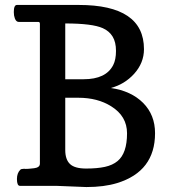

<svg xmlns="http://www.w3.org/2000/svg" viewBox="-20 -755 689 780"><path d="M331.1 4.9 208.5 0H61Q48.8 0 48.8 -27.8Q48.8 -51.8 62.5 -65.4Q66.4 -69.3 77.6 -69.3H79.6Q81.5 -68.8 83.5 -68.8Q94.7 -68.8 106.4 -70.3Q120.6 -71.3 128.4 -73.7Q142.1 -78.1 142.1 -89.8V-658.2Q142.1 -666 135.7 -666H56.2Q42 -666 37.1 -692.4Q36.1 -699.2 36.1 -706.1Q36.1 -734.9 48.8 -734.9H299.8Q564.9 -734.9 564.9 -555.2Q564.9 -499.5 524.9 -455.1Q486.3 -412.6 430.2 -397.5Q512.7 -385.7 561.5 -336.9Q609.9 -288.1 609.9 -213.9Q609.9 -58.6 455.6 -11.2Q402.8 4.9 331.1 4.9ZM245.1 -145.5Q245.1 -106.9 264.4 -88.6Q283.7 -70.3 329.6 -70.3Q375 -70.3 406.2 -77.1Q437.5 -84 457.5 -100.6Q496.1 -132.3 496.1 -213.4Q496.1 -283.2 431.6 -323.2Q376.5 -357.9 297.9 -357.9H245.1ZM319.8 -433.1Q410.6 -433.1 439.9 -490.7Q451.2 -512.7 451.2 -548.3Q451.2 -584 437.5 -606.4Q423.8 -628.9 397.5 -640.6Q355 -659.7 245.1 -659.7V-433.1Z"/></svg>

Font: Copse
Style: Regular
Weight: 400
Version: Version 1.000